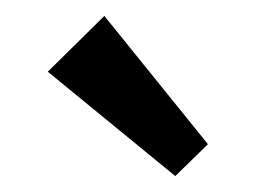

<svg xmlns="http://www.w3.org/2000/svg" viewBox="-20 -760 321 241"><path d="M200 -539 241 -579 111 -740 40 -670Z"/></svg>

Font: MV Cash
Style: Regular
Weight: 400
Designer: Rodrigo Fuenzalida
Foundry: fragTYPE
Version: Version 1.100;Glyphs 3.1.2 (3151)